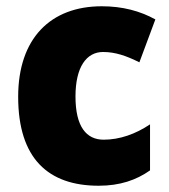

<svg xmlns="http://www.w3.org/2000/svg" viewBox="-20 -583 540 613"><path d="M295 10C363 10 415 -8 459 -39V-186C413 -155 362 -137 311 -137C256 -137 221 -178 221 -275C221 -369 256 -417 309 -417C348 -417 383 -405 425 -384L476 -521C427 -548 371 -563 305 -563C141 -563 38 -460 38 -274C38 -77 134 10 295 10Z"/></svg>

Font: Noto Sans Khmer SemiCondensed Black
Style: Regular
Weight: 900
Width: 4
Designer: Danh Hong and the Monotype Design Team
Foundry: Monotype Imaging Inc.
Version: Version 2.004